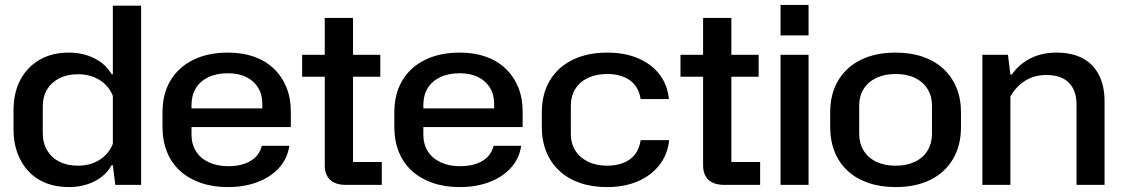

<svg xmlns="http://www.w3.org/2000/svg" viewBox="-20 -752 4560 781"><path d="M260 9Q208 9 166.5 -7.5Q125 -24 96 -55Q67 -86 51 -129Q35 -172 35 -224V-304Q35 -374 62.5 -426.5Q90 -479 140.5 -508.5Q191 -538 260 -538Q318 -538 364.5 -514.5Q411 -491 434 -450H439V-729H554V0H449L439 -80H434Q411 -38 364.5 -14.5Q318 9 260 9ZM297 -78Q347 -78 384.5 -101.5Q422 -125 439 -167V-362Q422 -404 384.5 -427Q347 -450 297 -450Q254 -450 222 -434Q190 -418 172 -389Q154 -360 154 -318V-211Q154 -170 172 -140Q190 -110 222 -94Q254 -78 297 -78Z M907 9Q846 9 797 -8Q748 -25 713 -56.5Q678 -88 659.5 -133.5Q641 -179 641 -235V-295Q641 -370 673.5 -424.5Q706 -479 766 -508.5Q826 -538 907 -538Q966 -538 1013 -521.5Q1060 -505 1093.5 -473Q1127 -441 1145 -397Q1163 -353 1163 -298V-235H741V-311H1059L1047 -294V-330Q1047 -368 1029.5 -396Q1012 -424 981 -439Q950 -454 907 -454Q861 -454 827.5 -438Q794 -422 776.5 -393Q759 -364 759 -325V-204Q759 -166 777 -137Q795 -108 829 -92Q863 -76 908 -76Q964 -76 999.5 -97.5Q1035 -119 1045 -159H1157Q1149 -106 1114.5 -68.5Q1080 -31 1026.5 -11Q973 9 907 9Z M1386 0Q1346 0 1323.5 -20Q1301 -40 1301 -80V-679H1416V-93H1533V0ZM1209 -440V-529H1527V-440Z M1850 9Q1789 9 1740 -8Q1691 -25 1656 -56.5Q1621 -88 1602.5 -133.5Q1584 -179 1584 -235V-295Q1584 -370 1616.5 -424.5Q1649 -479 1709 -508.5Q1769 -538 1850 -538Q1909 -538 1956 -521.5Q2003 -505 2036.5 -473Q2070 -441 2088 -397Q2106 -353 2106 -298V-235H1684V-311H2002L1990 -294V-330Q1990 -368 1972.5 -396Q1955 -424 1924 -439Q1893 -454 1850 -454Q1804 -454 1770.5 -438Q1737 -422 1719.5 -393Q1702 -364 1702 -325V-204Q1702 -166 1720 -137Q1738 -108 1772 -92Q1806 -76 1851 -76Q1907 -76 1942.5 -97.5Q1978 -119 1988 -159H2100Q2092 -106 2057.5 -68.5Q2023 -31 1969.5 -11Q1916 9 1850 9Z M2449 9Q2388 9 2339 -8Q2290 -25 2255.5 -57Q2221 -89 2202.5 -134Q2184 -179 2184 -235V-295Q2184 -370 2216.5 -424.5Q2249 -479 2309 -508.5Q2369 -538 2450 -538Q2522 -538 2576.5 -514.5Q2631 -491 2663 -449Q2695 -407 2701 -349H2586Q2578 -400 2542 -425.5Q2506 -451 2450 -451Q2405 -451 2371.5 -435Q2338 -419 2320 -390Q2302 -361 2302 -322V-207Q2302 -169 2320 -140Q2338 -111 2371.5 -94.5Q2405 -78 2450 -78Q2487 -78 2516 -89.5Q2545 -101 2563 -124Q2581 -147 2586 -182H2702Q2696 -124 2662.5 -81Q2629 -38 2574.5 -14.5Q2520 9 2449 9Z M2925 0Q2885 0 2862.5 -20Q2840 -40 2840 -80V-679H2955V-93H3072V0ZM2748 -440V-529H3066V-440Z M3155 0V-529H3269V0ZM3155 -608V-732H3269V-608Z M3623 9Q3562 9 3512.5 -8Q3463 -25 3428.5 -56.5Q3394 -88 3375.5 -133.5Q3357 -179 3357 -235V-295Q3357 -370 3389.5 -424.5Q3422 -479 3481.5 -508.5Q3541 -538 3623 -538Q3685 -538 3734 -521Q3783 -504 3817.5 -472Q3852 -440 3870.5 -395.5Q3889 -351 3889 -295V-235Q3889 -160 3856.5 -105Q3824 -50 3764.5 -20.5Q3705 9 3623 9ZM3623 -78Q3668 -78 3701.5 -94Q3735 -110 3753 -139.5Q3771 -169 3771 -207V-322Q3771 -361 3753 -390Q3735 -419 3702 -435Q3669 -451 3623 -451Q3578 -451 3544.5 -435Q3511 -419 3493 -390Q3475 -361 3475 -322V-207Q3475 -169 3493 -139.5Q3511 -110 3544.5 -94Q3578 -78 3623 -78Z M3976 0V-529H4080L4090 -449H4096Q4125 -491 4171.5 -514.5Q4218 -538 4277 -538Q4342 -538 4385.5 -514Q4429 -490 4451 -445.5Q4473 -401 4473 -340V0H4359V-326Q4359 -367 4344 -394Q4329 -421 4302 -434Q4275 -447 4237 -447Q4186 -447 4148.5 -422.5Q4111 -398 4090 -359V0Z"/></svg>

Font: Hubot Sans Medium
Style: Regular
Weight: 500
Designer: Deni Anggara
Foundry: GitHub, Inc., Subsidiary of Microsoft Corporation
Version: Version 2.000